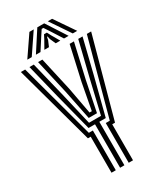

<svg xmlns="http://www.w3.org/2000/svg" viewBox="-240 -1071 983 1159"><g transform="rotate(-30 252.0 -492.0)"><path d="M237 0V-303H192L125 -564.2L67 -800H97L154.8 -564.2L210.2 -329H293.8L349.2 -564.2L407 -800H437L379 -564.2L312 -303H267V0ZM177 0V-251H157.5L7 -800H37L179 -277H207V0ZM297 0V-277H325L467 -800H497L346.5 -251H327V0ZM223.2 -355 181 -564.2 127 -800H157L210 -564.2L243.8 -381H259.8L294.2 -564.2L347 -800H377L323.2 -564.2L280.8 -355ZM78 -845 173 -984H203L109 -845ZM138 -845 228 -984H276L366 -845H334L282.2 -926L258 -962.5H246L221.8 -925.8L170 -845ZM197 -845 228.5 -900.8 242 -927.5H262L275.8 -900.8L308 -845H276L258.5 -884.5L254 -905.2H250L245.8 -884.5L229 -845ZM395 -845 301 -984H331L426 -845Z"/></g></svg>

Font: Big Shoulders Inline Text Thin Black
Style: Regular
Weight: 900
Version: Version 2.002